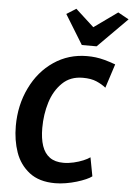

<svg xmlns="http://www.w3.org/2000/svg" viewBox="-66 -1076 782 1132"><g transform="rotate(5 325.5 -510.0)"><path d="M303.3 8Q209 8 151.2 -36.8Q93.3 -81.9 68.5 -152.8Q43.7 -223.8 43.7 -308.3Q43.7 -431.7 93.5 -534.1Q142.8 -636.5 230.2 -695.8Q317.7 -755 427.3 -755Q453.5 -755 478.2 -752Q502.8 -749 530.9 -741.5Q559.1 -733.9 595.8 -720.7L549.9 -578.7Q527 -597.3 494.6 -611.4Q462.2 -625.5 413.1 -625.5Q339 -625.5 292.1 -579.5Q244.2 -533.1 222.2 -461.7Q200.2 -390.2 200.2 -310.2Q200.2 -248.1 214.8 -204.7Q229.3 -161.4 260.6 -138.8Q291.8 -116.1 341.9 -116.1Q371.9 -116.1 402.5 -123.3Q433.2 -130.5 458.6 -141.1Q484.1 -151.7 498.4 -162.4L519.3 -51.5Q507.8 -42.2 484.2 -31.8Q460.6 -21.4 430.3 -12.3Q400 -3.2 367 2.4Q334 8 303.3 8ZM477.3 -817.3H389.9L282.8 -991.8L339.2 -1027.5L448.1 -927.9L587.3 -1027.5L651.3 -992.1Z"/></g></svg>

Font: Merriweather Sans Variable Regular
Style: Italic
Weight: 300
Italic angle: -8°
Designer: Eben Sorkin
Foundry: Eben Sorkin
Version: Version 2.001